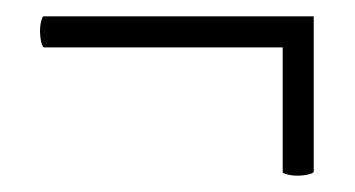

<svg xmlns="http://www.w3.org/2000/svg" viewBox="-20 -322 435 235"><path d="M344 -107Q337 -107 331.5 -108.5Q326 -110 326 -111V-302H364V-112Q364 -110 357.5 -108.5Q351 -107 344 -107ZM29 -284Q29 -291 30.5 -296.5Q32 -302 33 -302H364V-264H34Q32 -264 30.5 -270.5Q29 -277 29 -284Z"/></svg>

Font: Cormorant Unicase Light
Style: Regular
Weight: 300
Designer: Christian Thalmann (Catharsis Fonts)
Foundry: Catharsis Fonts
Version: Version 4.000